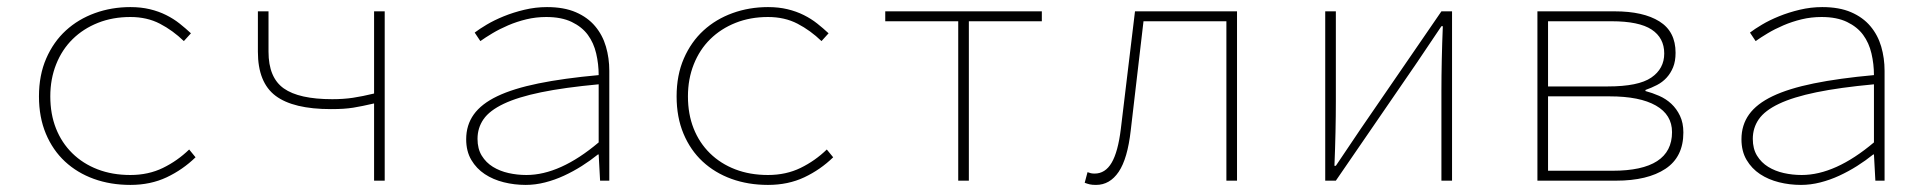

<svg xmlns="http://www.w3.org/2000/svg" viewBox="-20 -510 5440 542"><path d="M348 12Q292 12 245 -5Q198 -22 163.5 -54Q129 -86 109.5 -132.5Q90 -179 90 -238Q90 -298 110.5 -345Q131 -392 166 -424Q201 -456 248 -473Q295 -490 348 -490Q378 -490 403 -484Q428 -478 449 -467.5Q470 -457 487 -443.5Q504 -430 519 -416L499 -394Q468 -424 431.5 -443Q395 -462 348 -462Q298 -462 256.5 -445.5Q215 -429 185 -399.5Q155 -370 138.5 -328.5Q122 -287 122 -238Q122 -188 138 -147.5Q154 -107 184 -77.5Q214 -48 255.5 -32Q297 -16 348 -16Q399 -16 440 -36Q481 -56 514 -88L532 -66Q496 -31 450.5 -9.5Q405 12 348 12Z M1036 0V-218Q1018 -214 1004 -211Q990 -208 977 -206Q964 -204 949.5 -203Q935 -202 914 -202Q808 -202 758 -239.5Q708 -277 708 -364V-478H738V-364Q738 -291 781 -260.5Q824 -230 918 -230Q950 -230 976.5 -234Q1003 -238 1036 -246V-478H1066V0Z M1464 12Q1432 12 1402 4.5Q1372 -3 1348.5 -18.5Q1325 -34 1310.5 -58.5Q1296 -83 1296 -117Q1296 -157 1317.5 -187Q1339 -217 1384 -238.5Q1429 -260 1500 -274.5Q1571 -289 1670 -298Q1670 -329 1663 -359Q1656 -389 1639.5 -411.5Q1623 -434 1594 -448Q1565 -462 1522 -462Q1493 -462 1466 -455.5Q1439 -449 1414.5 -438.5Q1390 -428 1370 -416Q1350 -404 1336 -394L1320 -418Q1333 -428 1354 -440.5Q1375 -453 1402 -464Q1429 -475 1460.5 -482.5Q1492 -490 1524 -490Q1572 -490 1605.5 -475.5Q1639 -461 1660 -436Q1681 -411 1690.5 -378.5Q1700 -346 1700 -310V0H1674L1670 -74H1668Q1647 -57 1622.5 -41.5Q1598 -26 1572 -14Q1546 -2 1518.5 5Q1491 12 1464 12ZM1466 -16Q1561 -16 1670 -108V-272Q1573 -263 1507.5 -249.5Q1442 -236 1402 -217Q1362 -198 1345 -173.5Q1328 -149 1328 -118Q1328 -90 1340 -70.5Q1352 -51 1371.5 -39Q1391 -27 1415.5 -21.5Q1440 -16 1466 -16Z M2148 12Q2092 12 2045 -5Q1998 -22 1963.5 -54Q1929 -86 1909.5 -132.5Q1890 -179 1890 -238Q1890 -298 1910.5 -345Q1931 -392 1966 -424Q2001 -456 2048 -473Q2095 -490 2148 -490Q2178 -490 2203 -484Q2228 -478 2249 -467.5Q2270 -457 2287 -443.5Q2304 -430 2319 -416L2299 -394Q2268 -424 2231.5 -443Q2195 -462 2148 -462Q2098 -462 2056.5 -445.5Q2015 -429 1985 -399.5Q1955 -370 1938.5 -328.5Q1922 -287 1922 -238Q1922 -188 1938 -147.5Q1954 -107 1984 -77.5Q2014 -48 2055.5 -32Q2097 -16 2148 -16Q2199 -16 2240 -36Q2281 -56 2314 -88L2332 -66Q2296 -31 2250.5 -9.5Q2205 12 2148 12Z M2685 0V-450H2479V-478H2921V-450H2715V0Z M3074 12Q3063 12 3056.5 10.5Q3050 9 3042 6L3050 -24Q3055 -22 3059.5 -21Q3064 -20 3070 -20Q3100 -20 3118 -50.5Q3136 -81 3144 -146Q3154 -230 3164 -312Q3174 -394 3184 -478H3472V0H3442V-450H3208Q3199 -372 3190 -296Q3181 -220 3172 -142Q3163 -62 3138 -25Q3113 12 3074 12Z M3721 0V-478H3751V-224Q3751 -184 3750 -137Q3749 -90 3747 -42H3751Q3766 -65 3786 -94Q3806 -123 3821 -146L4049 -478H4079V0H4049V-254Q4049 -294 4050 -341Q4051 -388 4053 -436H4049Q4034 -413 4014 -384Q3994 -355 3979 -332L3751 0Z M4320 0V-478H4538Q4619 -478 4664.5 -449.5Q4710 -421 4710 -361Q4710 -337 4703 -320Q4696 -303 4684.5 -290.5Q4673 -278 4657.5 -270Q4642 -262 4625 -256V-253Q4644 -248 4663.5 -239.5Q4683 -231 4698 -217Q4713 -203 4722.5 -183Q4732 -163 4732 -136Q4732 -67 4681.5 -33.5Q4631 0 4542 0ZM4350 -266H4519Q4605 -266 4641.5 -291Q4678 -316 4678 -359Q4678 -403 4642.5 -426.5Q4607 -450 4529 -450H4350ZM4350 -28H4532Q4700 -28 4700 -137Q4700 -186 4654.5 -212Q4609 -238 4524 -238H4350Z M5064 12Q5032 12 5002 4.5Q4972 -3 4948.5 -18.5Q4925 -34 4910.5 -58.5Q4896 -83 4896 -117Q4896 -157 4917.5 -187Q4939 -217 4984 -238.5Q5029 -260 5100 -274.5Q5171 -289 5270 -298Q5270 -329 5263 -359Q5256 -389 5239.5 -411.5Q5223 -434 5194 -448Q5165 -462 5122 -462Q5093 -462 5066 -455.5Q5039 -449 5014.5 -438.5Q4990 -428 4970 -416Q4950 -404 4936 -394L4920 -418Q4933 -428 4954 -440.5Q4975 -453 5002 -464Q5029 -475 5060.5 -482.5Q5092 -490 5124 -490Q5172 -490 5205.5 -475.5Q5239 -461 5260 -436Q5281 -411 5290.5 -378.5Q5300 -346 5300 -310V0H5274L5270 -74H5268Q5247 -57 5222.5 -41.5Q5198 -26 5172 -14Q5146 -2 5118.5 5Q5091 12 5064 12ZM5066 -16Q5161 -16 5270 -108V-272Q5173 -263 5107.5 -249.5Q5042 -236 5002 -217Q4962 -198 4945 -173.5Q4928 -149 4928 -118Q4928 -90 4940 -70.5Q4952 -51 4971.5 -39Q4991 -27 5015.5 -21.5Q5040 -16 5066 -16Z"/></svg>

Font: Source Code Pro ExtraLight
Style: Regular
Weight: 200
Monospace: yes
Designer: Paul D. Hunt, Teo Tuominen
Foundry: Adobe Systems Incorporated
Version: Version 2.030;PS 1.000;hotconv 16.6.51;makeotf.lib2.5.65220